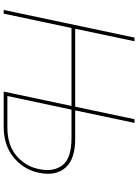

<svg xmlns="http://www.w3.org/2000/svg" viewBox="126 -876 750 1042"><g transform="rotate(90 501.0 -355.0)"><path d="M34 0 184 -710H204L136 -388H559L627 -710H647L579 -388H733Q843 -388 889 -336.5Q935 -285 919 -199Q905 -115 838.5 -57.5Q772 0 667 0H477L555 -368H132L54 0ZM501 -20H671Q770 -20 828.5 -72Q887 -124 899 -199Q913 -273 875.5 -320.5Q838 -368 729 -368H575Z"/></g></svg>

Font: Raleway-v4020 Thin
Style: Italic
Weight: 250
Italic angle: -12°
Designer: Matt McInerney, Pablo Impallari, Rodrigo Fuenzalida
Foundry: Matt McInerney, Pablo Impallari, Rodrigo Fuenzalida
Version: Version 4.020;PS 004.020;hotconv 1.0.88;makeotf.lib2.5.64775